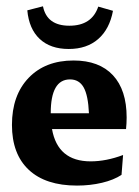

<svg xmlns="http://www.w3.org/2000/svg" viewBox="-20 -576 436 604"><path d="M222.2 7.8Q123.5 7.8 70.6 -41.7Q17.6 -91.3 17.6 -183.1Q17.6 -276.4 70.1 -331.1Q122.6 -385.7 211.4 -385.7Q292 -385.7 335.2 -339.4Q378.4 -293 378.4 -206.5Q378.4 -199.2 377.9 -188Q377.4 -176.8 376.5 -169.9H143.6Q161.6 -68.4 265.1 -68.4Q314 -68.4 367.2 -88.4L362.3 -25.9Q337.9 -9.8 300.8 -1Q263.7 7.8 222.2 7.8ZM139.6 -220.2V-219.7H259.8Q257.3 -275.9 243.2 -301Q229 -326.2 200.2 -326.2Q139.6 -326.2 139.6 -220.2ZM196.3 -421.9Q138.7 -421.9 105 -453.4Q71.3 -484.9 65.9 -543.5L115.2 -556.2Q127.4 -495.1 198.2 -495.1Q269 -495.1 289.1 -555.2L335.4 -542Q324.7 -484.4 288.8 -453.1Q252.9 -421.9 196.3 -421.9Z"/></svg>

Font: Markazi Text
Style: Bold
Weight: 700
Designer: Borna Izadpanah (Arabic designer), Fiona Ross (Arabic design director) and Florian Runge (Latin designer)
Foundry: Borna Izadpanah and Florian Runge
Version: Version 1.001; ttfautohint (v1.8.3)